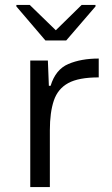

<svg xmlns="http://www.w3.org/2000/svg" viewBox="-20 -754 452 774"><path d="M102 0V-510H173L177 -408H184Q204 -474 255.5 -496Q307 -518 378 -518V-442Q297 -442 255 -419Q213 -396 197 -348.5Q181 -301 181 -229V0ZM163 -591 46 -728V-734H100L205 -632L309 -734H365V-728L247 -591Z"/></svg>

Font: Saira Expanded
Style: Regular
Weight: 400
Width: 7
Designer: Hector Gatti with collaboration of the Omnibus-Type team
Foundry: Omnibus-Type
Version: Version 1.100; ttfautohint (v1.8.3)